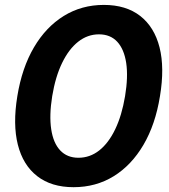

<svg xmlns="http://www.w3.org/2000/svg" viewBox="-20 -759 695 790"><path d="M282.7 11.2Q191.4 11.2 133.1 -34.2Q74.7 -79.6 53.5 -163.3Q32.2 -247.1 51.3 -363.3Q70.3 -480 119.6 -564Q168.9 -647.9 242.4 -693.4Q315.9 -738.8 407.2 -738.8Q498.5 -738.8 556.9 -693.4Q615.2 -647.9 636.5 -564Q657.7 -480 638.2 -363.3Q619.6 -247.1 570.3 -163.1Q521 -79.1 447.8 -33.9Q374.5 11.2 282.7 11.2ZM302.7 -109.9Q350.1 -109.9 388.4 -140.1Q426.8 -170.4 454.1 -227.3Q481.4 -284.2 494.6 -363.3Q507.8 -442.9 499.3 -499.8Q490.7 -556.6 462.4 -587.2Q434.1 -617.7 387.2 -617.7Q340.3 -617.7 301.8 -587.4Q263.2 -557.1 235.6 -500.2Q208 -443.4 194.8 -363.3Q182.1 -284.2 190.7 -227.3Q199.2 -170.4 227.8 -140.1Q256.3 -109.9 302.7 -109.9Z"/></svg>

Font: Inter 28pt
Style: Bold Italic
Weight: 700
Italic angle: -9.3988°
Designer: Rasmus Andersson
Foundry: rsms
Version: Version 4.001;git-66647c0bb